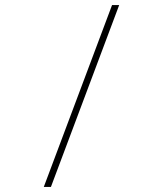

<svg xmlns="http://www.w3.org/2000/svg" viewBox="-20 -734 640 754"><path d="M152 0 420 -714H448L180 0Z"/></svg>

Font: Noto Sans Mono Thin
Style: Regular
Weight: 100
Designer: Monotype Design Team
Foundry: Monotype Imaging Inc.
Version: Version 2.014